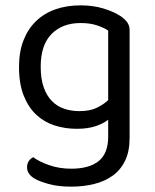

<svg xmlns="http://www.w3.org/2000/svg" viewBox="-20 -495 577 717"><path d="M384 -48Q367 -34 337.5 -24Q308 -14 267 -14Q223 -14 184 -26.5Q145 -39 115.5 -66.5Q86 -94 68.5 -138Q51 -182 51 -245Q51 -302 68 -345Q85 -388 115.5 -417Q146 -446 188 -460.5Q230 -475 281 -475Q327 -475 365.5 -463.5Q404 -452 430 -435Q445 -425 454.5 -412.5Q464 -400 464 -382V20Q464 70 447.5 104.5Q431 139 401.5 160.5Q372 182 332 192Q292 202 246 202Q195 202 159.5 191.5Q124 181 111 173Q81 156 81 130Q81 116 87.5 106.5Q94 97 104 92Q125 108 163 121.5Q201 135 246 135Q313 135 348.5 106.5Q384 78 384 15ZM276 -80Q316 -80 341.5 -92.5Q367 -105 384 -121V-381Q367 -392 341.5 -400.5Q316 -409 281 -409Q213 -409 172.5 -368Q132 -327 132 -246Q132 -201 143 -169.5Q154 -138 173.5 -118Q193 -98 219.5 -89Q246 -80 276 -80Z"/></svg>

Font: Baloo Bhai 2
Style: Regular
Weight: 400
Designer: Supriya Tembe, Noopur Datye and Ek Type
Foundry: Ek Type
Version: Version 1.640;PS 1.000;hotconv 16.6.51;makeotf.lib2.5.65220;